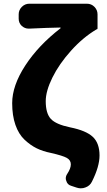

<svg xmlns="http://www.w3.org/2000/svg" viewBox="-20 -817 578 1039"><path d="M477.5 166Q466.8 188.5 442.4 197.3Q430.7 202.1 417 202.1Q406.2 202.1 394.5 198.2L365.2 188.5Q344.7 182.6 338.9 162.1Q335.9 155.3 335.9 148.4Q335.9 135.7 343.8 124Q363.3 94.7 363.3 72.3Q363.3 49.8 341.8 37.6Q320.3 25.4 255.9 10.7Q211.9 2 178.2 -14.6Q144.5 -31.2 112.8 -61Q81.1 -90.8 63.5 -141.1Q45.9 -191.4 45.9 -258.8Q45.9 -353.5 116.7 -462.4Q187.5 -571.3 307.6 -664.1Q308.6 -665 308.1 -666.5Q307.6 -668 305.7 -668Q290 -668 231 -666Q171.9 -664.1 138.7 -662.1Q136.7 -662.1 134.8 -662.1Q114.3 -662.1 97.7 -676.8Q81.1 -692.4 81.1 -715.8V-739.3Q81.1 -762.7 98.1 -779.8Q115.2 -796.9 138.7 -796.9H450.2Q474.6 -796.9 491.2 -779.8Q507.8 -762.7 507.8 -739.3V-663.1Q507.8 -658.2 502.9 -658.2Q502 -658.2 501 -657.2Q428.7 -614.3 364.3 -542.5Q299.8 -470.7 263.7 -397.5Q227.5 -324.2 227.5 -269.5Q227.5 -203.1 255.4 -173.3Q283.2 -143.6 359.4 -127.9Q446.3 -110.4 482.4 -76.2Q518.6 -42 518.6 24.4Q518.6 84 477.5 166Z"/></svg>

Font: Gen Jyuu Gothic Heavy
Style: Bold
Weight: 900
Designer: [Source Han Sans]
Ryoko NISHIZUKA  (kana & ideographs); Paul D. Hunt (Latin, Greek & Cyrillic); Wenlong ZHANG  (bopomofo
Version: Version 1.002.20150607